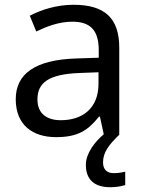

<svg xmlns="http://www.w3.org/2000/svg" viewBox="-20 -565 601 805"><path d="M412 116C412 75 435 43 480 0V-365C480 -490 418 -545 288 -545C218 -545 152 -524 105 -499L132 -433C176 -454 227 -474 283 -474C353 -474 394 -444 394 -355V-323L303 -320C128 -315 46 -256 46 -149C46 -40 118 10 215 10C305 10 348 -17 395 -76H399L415 -2C379 28 340 77 340 126C340 185 372 220 443 220C469 220 486 216 505 211V155C494 157 479 161 457 161C429 161 412 146 412 116ZM314 -259 393 -262V-214C393 -110 325 -61 235 -61C177 -61 137 -88 137 -148C137 -216 180 -254 314 -259Z"/></svg>

Font: Noto Sans Newa
Style: Regular
Weight: 400
Designer: Monotype Design Team
Foundry: Monotype Imaging Inc.
Version: Version 2.007